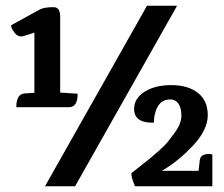

<svg xmlns="http://www.w3.org/2000/svg" viewBox="-20 -650 780 670"><path d="M721 0H451Q436 -37 439 -46Q444 -50 468 -69Q492 -88 502 -96Q512 -104 533.5 -123Q555 -142 565.5 -155Q576 -168 589 -186Q613 -218 613 -246Q613 -274 602.5 -288.5Q592 -303 575 -303Q545 -303 531 -279Q517 -255 517 -222Q448 -220 448 -270Q448 -306 484 -329.5Q520 -353 578 -353Q636 -353 670.5 -326Q705 -299 705 -248Q705 -197 653.5 -142Q602 -87 545 -54H673L677 -90Q678 -105 692 -110Q706 -115 721 -111ZM493 -630H598L242 0H137ZM221 -276H37V-282Q37 -293 41 -304Q47 -322 66 -324L100 -326V-536L62 -524Q44 -519 31 -535.5Q18 -552 19 -562L119 -617Q134 -625 167 -625Q190 -625 190 -592V-327L251 -323Q251 -276 221 -276Z"/></svg>

Font: Karma
Style: Bold
Weight: 700
Designer: Joana Correia
Foundry: Indian Type Foundry
Version: Version 1.202;PS 1.0;hotconv 1.0.78;makeotf.lib2.5.61930; tt